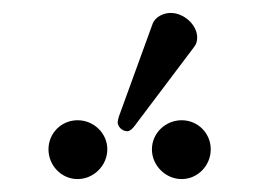

<svg xmlns="http://www.w3.org/2000/svg" viewBox="-20 -806 408 297"><path d="M215 -575C215 -550 236 -529 261 -529C286 -529 306 -550 306 -575C306 -600 286 -620 261 -620C236 -620 215 -600 215 -575ZM55 -575C55 -550 75 -529 100 -529C125 -529 146 -550 146 -575C146 -600 125 -620 100 -620C75 -620 55 -600 55 -575ZM244 -786C233 -786 220 -780 216 -769L164 -626C163 -623 162 -618 162 -617C162 -610 169 -603 177 -603C181 -603 185 -607 188 -611L280 -733C284 -738 285 -743 285 -748C285 -768 264 -786 244 -786Z"/></svg>

Font: Linux Libertine O C
Style: Regular
Weight: 400
Designer: Philipp H. Poll
Foundry: Philipp H. Poll
Version: Version 4.0.3